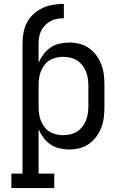

<svg xmlns="http://www.w3.org/2000/svg" viewBox="-20 -755 640 980"><path d="M38 205V131H95V-533Q95 -561 100 -588.5Q105 -616 118 -640.5Q131 -665 152 -684Q173 -703 198 -714.5Q223 -726 250.5 -730.5Q278 -735 306 -735V-662Q289 -662 272 -659Q255 -656 239.5 -648Q224 -640 211.5 -627.5Q199 -615 191 -600Q183 -585 180 -567.5Q177 -550 177 -533V-435Q187 -458 202 -478Q217 -498 237.5 -512Q258 -526 283 -532Q308 -538 333 -538Q359 -538 385.5 -531.5Q412 -525 434 -509.5Q456 -494 472 -472Q488 -450 497.5 -425Q507 -400 510 -373.5Q513 -347 513 -320V-210Q513 -183 510 -156.5Q507 -130 497.5 -105Q488 -80 472 -58Q456 -36 434 -20.5Q412 -5 385.5 1.5Q359 8 333 8Q308 8 283 2Q258 -4 237.5 -18Q217 -32 202 -52Q187 -72 177 -95V131H257V205ZM301 -65Q319 -65 337.5 -69Q356 -73 371.5 -82.5Q387 -92 399 -106.5Q411 -121 418 -138Q425 -155 428 -173.5Q431 -192 431 -210V-320Q431 -338 428 -356.5Q425 -375 418 -392Q411 -409 399 -423.5Q387 -438 371.5 -447.5Q356 -457 337.5 -461Q319 -465 301 -465Q283 -465 265 -460.5Q247 -456 232 -446.5Q217 -437 206 -422Q195 -407 188.5 -390.5Q182 -374 179.5 -356Q177 -338 177 -320V-210Q177 -192 179.5 -174Q182 -156 188.5 -139.5Q195 -123 206 -108Q217 -93 232 -83.5Q247 -74 265 -69.5Q283 -65 301 -65Z"/></svg>

Font: Iosevka Slab Extended
Style: Regular
Weight: 400
Width: 7
Monospace: yes
Designer: Belleve Invis
Foundry: Belleve Invis
Version: Version 11.1.1; ttfautohint (v1.8.3)